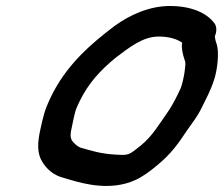

<svg xmlns="http://www.w3.org/2000/svg" viewBox="-20 -661 748 641"><path d="M588.3 -518.4C587.8 -516 586.7 -510.3 587 -505.7C588.5 -484.6 592.5 -472.7 598.3 -455.1C600.9 -447.4 594.7 -398.9 584.2 -368.8C572.7 -342.8 558.3 -315 544.5 -293.6C508.5 -241.9 488.6 -207.1 451.1 -176C408.5 -142.6 412.3 -142.2 364.6 -144.9C318.3 -147.6 287.8 -156.7 248 -168.3C238.3 -172.4 228.1 -181.3 220 -191.9C214.9 -202.4 213.5 -211.1 221.2 -243.6C230.5 -286 229.7 -290.2 245.7 -322.8C275.6 -384 315.3 -426.3 364.2 -466.8C413.6 -504.6 457.8 -539 509.8 -539C543.6 -539 570.7 -530.9 588.3 -518.4ZM547 -641C477.5 -641 411.9 -610.1 362.8 -574.6C285.6 -516 201.2 -445.5 148.3 -334.1C128.2 -291.8 123.9 -270.2 115.1 -230.3C104.9 -185.4 102.9 -149.4 121.6 -120C133.5 -101.2 151.2 -81.3 181.5 -70.5L215.7 -60.3C261.9 -46.9 349.7 -23 431.5 -59.7C455.8 -70.8 479.4 -88 505.7 -109.9C553.6 -149.8 576.3 -183.5 604.4 -225.6C619.8 -248.5 637.4 -268.4 653.6 -302C666.7 -328.9 684.8 -360.9 696.4 -399.9C705.7 -430.8 712.6 -487.4 703.1 -514.4C699.1 -525.4 698.8 -528.1 697.2 -539.9C703.5 -554.3 704.6 -571.7 695.9 -583.4C670 -618 618.8 -641 547 -641Z"/></svg>

Font: Take Off
Style: Hosehead
Weight: 400
Foundry: Cannot Into Space Fonts
Version: Version 0.89